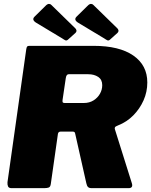

<svg xmlns="http://www.w3.org/2000/svg" viewBox="-20 -981 788 1001"><path d="M667 -27Q676 0 650 0H456Q446 0 439.5 -5.5Q433 -11 430 -26L372 -284Q371 -290 368 -292.5Q365 -295 357 -295H297Q284 -295 282 -283L245 -23Q243 -7 234.5 -3.5Q226 0 209 0H41Q26 0 22 -9Q18 -18 19 -31L117 -725Q119 -736 122 -739Q125 -742 134 -742H468Q602 -742 675 -691.5Q748 -641 748 -551Q748 -502 728.5 -458Q709 -414 675 -379.5Q641 -345 595 -327Q582 -322 579.5 -317.5Q577 -313 579 -307L667 -27ZM417 -444Q446 -444 467.5 -457.5Q489 -471 501 -492Q513 -513 513 -537Q513 -566 492 -580Q471 -594 440 -594H338Q326 -594 323 -574L306 -459Q305 -449 308 -446.5Q311 -444 317 -444H417ZM222 -955Q229 -961 236.5 -960.5Q244 -960 248 -955L372 -834Q377 -830 378.5 -823Q380 -816 373 -809L334 -774Q327 -768 320.5 -771Q314 -774 304 -781L171 -861Q143 -877 160 -894L222 -955ZM441 -955Q448 -961 455.5 -960.5Q463 -960 467 -955L591 -834Q596 -830 597.5 -823Q599 -816 592 -809L553 -774Q546 -768 539.5 -771Q533 -774 523 -781L390 -861Q362 -877 379 -894L441 -955Z"/></svg>

Font: Libre Franklin Thin Black
Style: Italic
Weight: 900
Italic angle: -8°
Version: Version 2.000